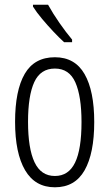

<svg xmlns="http://www.w3.org/2000/svg" viewBox="-20 -785 464 815"><path d="M380 -267Q380 -134 339 -62Q298 10 213 10Q129 10 86.5 -62.5Q44 -135 44 -268Q44 -401 85 -471.5Q126 -542 213 -542Q298 -542 339 -470.5Q380 -399 380 -267ZM99 -268Q99 -155 126.5 -96.5Q154 -38 213 -38Q271 -38 298.5 -94.5Q326 -151 326 -267Q326 -376 300 -435Q274 -494 213 -494Q152 -494 125.5 -436.5Q99 -379 99 -268ZM184 -765Q205 -727 232.5 -687.5Q260 -648 286 -617V-606H252Q232 -624 207 -650.5Q182 -677 158.5 -705Q135 -733 120 -757V-765Z"/></svg>

Font: Noto Sans Khmer ExtraCondensed Light
Style: Regular
Weight: 300
Width: 2
Designer: Danh Hong and the Monotype Design Team
Foundry: Monotype Imaging Inc.
Version: Version 2.004; ttfautohint (v1.8.4.7-5d5b)